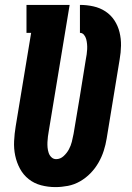

<svg xmlns="http://www.w3.org/2000/svg" viewBox="-20 -755 540 783"><path d="M206 8Q176 8 147.5 0.5Q119 -7 97 -24.5Q75 -42 61.5 -67Q48 -92 42 -120.5Q36 -149 37.5 -179.5Q39 -210 44 -240L107 -621H88V-735H264L179 -221Q177 -210 175.5 -198.5Q174 -187 173.5 -175.5Q173 -164 174 -153Q175 -142 178.5 -131.5Q182 -121 190 -113.5Q198 -106 209 -106Q226 -106 239.5 -118.5Q253 -131 261 -146Q269 -161 273 -177Q277 -193 280 -209Q280 -209 280 -209Q280 -209 280 -209Q293 -285 305.5 -361Q318 -437 330 -513Q332 -523 333.5 -533.5Q335 -544 335.5 -554.5Q336 -565 335 -575.5Q334 -586 331.5 -595.5Q329 -605 322.5 -613Q316 -621 306 -621V-735Q334 -735 361 -729Q388 -723 410 -708.5Q432 -694 446.5 -672Q461 -650 467.5 -623.5Q474 -597 473.5 -569Q473 -541 468 -513L415 -190Q411 -165 403 -140Q395 -115 381.5 -91.5Q368 -68 349 -48.5Q330 -29 306.5 -15.5Q283 -2 257 3Q231 8 206 8Z"/></svg>

Font: Iosevka Slab Heavy
Style: Italic
Weight: 900
Italic angle: -9°
Monospace: yes
Designer: Belleve Invis
Foundry: Belleve Invis
Version: Version 11.1.0; ttfautohint (v1.8.3)